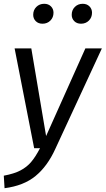

<svg xmlns="http://www.w3.org/2000/svg" viewBox="-29 -781 557 1012"><path d="M262 5Q221 95 158.5 146.5Q96 198 -5 211L-9 145Q45 135 78.5 117.5Q112 100 135 73Q158 46 182 0H151L48 -526H136L214 -64L421 -526H508ZM146 -703Q146 -728 162.5 -744.5Q179 -761 204 -761Q226 -761 239.5 -747.5Q253 -734 253 -714Q253 -689 236.5 -672.5Q220 -656 195 -656Q173 -656 159.5 -669.5Q146 -683 146 -703ZM349 -703Q349 -728 365.5 -744.5Q382 -761 407 -761Q429 -761 442.5 -747.5Q456 -734 456 -714Q456 -689 439.5 -672.5Q423 -656 398 -656Q376 -656 362.5 -669.5Q349 -683 349 -703Z"/></svg>

Font: Fira Sans Book
Style: Italic
Weight: 350
Italic angle: -8°
Designer: bBox Type GmbH & Carrois Corporate GbR & Edenspiekermann AG
Foundry: bBox Type GmbH & Carrois Corporate GbR & Edenspiekermann AG
Version: Version 4.301